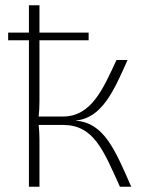

<svg xmlns="http://www.w3.org/2000/svg" viewBox="-20 -710 562 730"><path d="M269 -251V-252C368 -261 414 -367 465 -482H423C371 -370 327 -267 219 -267H127C129 -286 130 -303 130 -325V-557H317V-586H130V-690H90V-586H11V-557H90V0H130V-180C130 -198 129 -216 127 -235H221C337 -234 373 -139 436 0H479C418 -139 376 -243 269 -251Z"/></svg>

Font: Exo 2 Extra Light
Style: Regular
Weight: 250
Designer: Natanael Gama
Version: Version 1.001;PS 001.001;hotconv 1.0.88;makeotf.lib2.5.64775